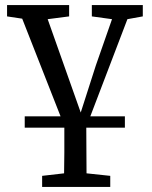

<svg xmlns="http://www.w3.org/2000/svg" viewBox="-20 -506 601 761"><path d="M344 -441V-486H546V-441L485 -430L338 -45H475V0H322Q322 55 322.5 99Q323 143 323 181L417 191V235H147V191L234 181Q235 143 235 99Q235 55 235 0H78V-45H220L68 -432L8 -441V-486H254V-441L169 -430L300 -60L360 -247L424 -430Z"/></svg>

Font: Source Serif 4 SmText
Style: Regular
Weight: 400
Designer: Frank Grießhammer
Foundry: Adobe
Version: Version 4.005;hotconv 1.1.0;makeotfexe 2.6.0